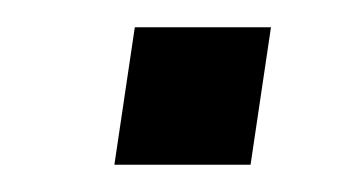

<svg xmlns="http://www.w3.org/2000/svg" viewBox="-20 -435 256 141"><path d="M64 -314 79 -415H179L164 -314Z"/></svg>

Font: Public Sans Light
Style: Italic
Weight: 300
Italic angle: -8°
Designer: The Public Sans project authors (U.S. Web Design System). Libre Franklin designed by Pablo Impallari and Rodrigo Fuenzal
Version: Version 1.007; ttfautohint (v1.8.1) -l 8 -r 50 -G 200 -x 14 